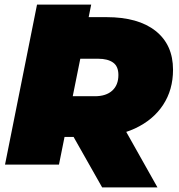

<svg xmlns="http://www.w3.org/2000/svg" viewBox="-20 -720 785 840"><path d="M156 -121 193 -299H395Q444 -299 471 -323.5Q498 -348 498 -392Q498 -430 474.5 -446.5Q451 -463 410 -463H227L266 -645H446Q585 -645 661 -584.5Q737 -524 737 -415Q737 -327 693.5 -261Q650 -195 570.5 -158Q491 -121 383 -121ZM2 0 142 -700H379L238 0ZM427 100 273 -172H516L669 100Z"/></svg>

Font: Montserrat Thin Black
Style: Italic
Weight: 900
Italic angle: -11.3°
Version: Version 9.000